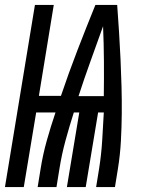

<svg xmlns="http://www.w3.org/2000/svg" viewBox="-50 -755 570 775"><path d="M-30 0 91 -735H167L107 -368H196Q227 -460 262.5 -552Q298 -644 335 -735H423Q427 -681 430.5 -626Q434 -571 436.5 -516.5Q439 -462 440.5 -407Q442 -352 441.5 -296.5Q441 -241 438 -185.5Q435 -130 426 -74L414 0H338L350 -74Q359 -131 362.5 -188Q366 -245 369 -301H346L296 0H220L270 -301H248Q230 -245 214.5 -188Q199 -131 190 -74L178 0H102L114 -74Q123 -131 139 -188Q155 -245 174 -301H96L46 0ZM267 -367H369Q370 -438 369.5 -508.5Q369 -579 366 -649Q341 -579 315.5 -508.5Q290 -438 267 -367Z"/></svg>

Font: Iosevka Term Curly SmBd Obl
Style: Regular
Weight: 600
Italic angle: -9°
Designer: Belleve Invis
Foundry: Belleve Invis
Version: Version 32.3.0